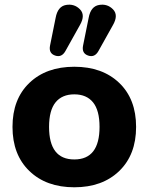

<svg xmlns="http://www.w3.org/2000/svg" viewBox="-20 -786 630 814"><path d="M295 8Q176 8 104.5 -61Q33 -130 33 -248Q33 -366 104.5 -434.5Q176 -503 295 -503Q414 -503 485.5 -434.5Q557 -366 557 -248Q557 -130 485.5 -61Q414 8 295 8ZM295 -110Q402 -110 402 -248Q402 -318 374.5 -352Q347 -386 295 -386Q243 -386 215.5 -352Q188 -318 188 -248Q188 -110 295 -110ZM397 -569Q381 -541 353.5 -550.5Q326 -560 332 -592L356 -711Q365 -759 400 -765Q435 -771 459 -746.5Q483 -722 459 -680ZM257 -569Q241 -541 213.5 -550.5Q186 -560 192 -592L216 -711Q225 -759 260 -765Q295 -771 319 -746.5Q343 -722 319 -680Z"/></svg>

Font: Nunito VF Beta Light
Style: Regular
Weight: 300
Designer: Vernon Adams
Foundry: newtypography
Version: Version 3.001